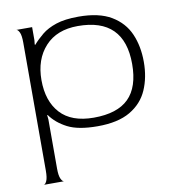

<svg xmlns="http://www.w3.org/2000/svg" viewBox="-79 -549 773 842"><g transform="rotate(-10 307.0 -128.0)"><path d="M48 222Q55 222 61.5 208Q68 194 68 162V-408Q68 -440 61.5 -453.5Q55 -467 48 -468H118V-410L116 -391L118 -389Q137 -411 162 -431.5Q187 -452 226 -465Q265 -478 326 -478Q417 -478 471.5 -445.5Q526 -413 550 -358Q574 -303 574 -233Q574 -164 550 -109Q526 -54 471.5 -22Q417 10 326 10Q240 10 192.5 -14.5Q145 -39 118 -77L116 -76L118 -57V162Q118 194 125 208Q132 222 139 222ZM316 -30Q421 -30 471.5 -80Q522 -130 522 -233Q522 -438 316 -438Q222 -438 170 -381Q118 -324 118 -232Q118 -138 167.5 -84Q217 -30 316 -30Z"/></g></svg>

Font: Red Rose Light
Style: Regular
Weight: 300
Designer: Jaikishan Patel
Version: Version 1.001; ttfautohint (v1.8.3)